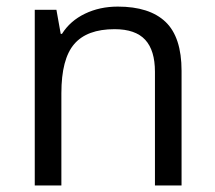

<svg xmlns="http://www.w3.org/2000/svg" viewBox="-20 -565 654 585"><path d="M452.1 0V-346.2Q452.1 -411.6 422.4 -443.8Q392.6 -476.1 329.1 -476.1Q245.1 -476.1 206.1 -430.7Q167 -385.3 167 -280.8V0H85.9V-535.2H151.9L165 -461.9H168.9Q193.8 -501.5 238.8 -523.2Q283.7 -544.9 338.9 -544.9Q435.5 -544.9 484.4 -498.3Q533.2 -451.7 533.2 -349.1V0Z"/></svg>

Font: QFn3     
Style: Regular
Weight: 400
Foundry: Ascender Corporation
Version: Version 1.10